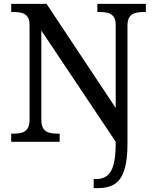

<svg xmlns="http://www.w3.org/2000/svg" viewBox="-20 -734 803 994"><path d="M465 240V193H479Q511 193 533.5 176.5Q556 160 567.5 119.5Q579 79 579 9V0L194 -576V-114Q194 -83 205 -67.5Q216 -52 235 -47Q254 -42 276 -42H289V0H38V-42H51Q74 -42 92.5 -47Q111 -52 122 -67.5Q133 -83 133 -114V-604Q133 -634 121.5 -648.5Q110 -663 91.5 -667.5Q73 -672 51 -672H38V-714H221L579 -175V-604Q579 -634 567.5 -648.5Q556 -663 537.5 -667.5Q519 -672 497 -672H484V-714H735V-672H722Q700 -672 681 -667Q662 -662 651 -647Q640 -632 640 -600V8Q640 97 623 148Q606 199 572.5 219.5Q539 240 488 240Z"/></svg>

Font: Noto Serif Ethiopic
Style: Regular
Weight: 400
Designer: Monotype Design Team
Foundry: Monotype Imaging Inc.
Version: Version 2.102